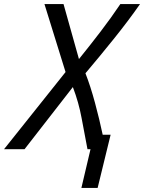

<svg xmlns="http://www.w3.org/2000/svg" viewBox="-50 -735 710 946"><path d="M351 191 396 0H381Q366 -77 352 -153.5Q338 -230 309 -306L71 0H-30L273 -380L169 -715H263L339 -444Q394 -512 446 -580Q498 -648 543 -715H640Q582 -632 510 -542.5Q438 -453 371 -374Q396 -310 418 -228.5Q440 -147 456 -71H495L431 191Z"/></svg>

Font: Ubuntu Sans Mono
Style: Italic
Weight: 400
Italic angle: -13.5°
Monospace: yes
Designer: Dalton Maag Ltd
Foundry: Dalton Maag Ltd
Version: Version 1.006